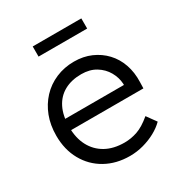

<svg xmlns="http://www.w3.org/2000/svg" viewBox="-167 -821 897 951"><g transform="rotate(-30 281.0 -345.5)"><path d="M36 -259Q36 -320 55 -369.5Q74 -419 108.5 -456Q143 -493 191 -513.5Q239 -534 295 -534Q348 -534 391.5 -515Q435 -496 466.5 -462.5Q498 -429 514 -383Q530 -337 528 -282L527 -247H92L81 -310H470L452 -293V-317Q450 -353 431 -386.5Q412 -420 377.5 -441Q343 -462 295 -462Q239 -462 198 -439.5Q157 -417 135 -373Q113 -329 113 -264Q113 -202 137 -156.5Q161 -111 205.5 -86Q250 -61 313 -61Q350 -61 386.5 -73.5Q423 -86 467 -123L506 -69Q483 -46 451 -28.5Q419 -11 381 -0.5Q343 10 303 10Q225 10 164.5 -24Q104 -58 70 -119Q36 -180 36 -259ZM156 -643V-701H434V-643Z"/></g></svg>

Font: Our Lexend Light
Style: Regular
Weight: 300
Designer: Bonnie Shaver-Troup, Thomas Jockin
Foundry: Lexend
Version: Version 1.007